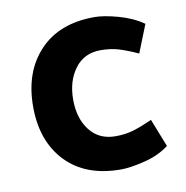

<svg xmlns="http://www.w3.org/2000/svg" viewBox="-64 -559 614 633"><g transform="rotate(-10 243.0 -243.0)"><path d="M293 -387Q238 -387 207 -345.5Q176 -304 176 -242Q176 -179 207 -139Q238 -99 293 -99Q327 -99 354.5 -107.5Q382 -116 417 -132L454 -38Q420 -12 371.5 0Q323 12 292 12Q174 12 108 -57Q42 -126 42 -242Q42 -358 108 -428Q174 -498 292 -498Q323 -498 370.5 -485Q418 -472 454 -447L417 -354Q382 -370 354.5 -378.5Q327 -387 293 -387Z"/></g></svg>

Font: Palanquin Dark
Style: Regular
Weight: 400
Designer: Pria Ravichandran
Version: Version 1.001